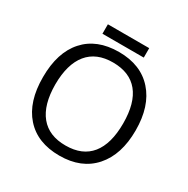

<svg xmlns="http://www.w3.org/2000/svg" viewBox="-187 -1003 1153 1179"><g transform="rotate(30 389.5 -414.0)"><path d="M148.9 -356.9Q149.4 -212.9 210.9 -137.7Q272.5 -62.5 390.6 -63Q508.8 -63 569.3 -137.7Q629.9 -212.9 629.9 -357.4Q629.9 -502 569.3 -576.2Q508.8 -650.4 390.6 -650.9Q272.5 -651.4 210.9 -576.2Q149.4 -501 148.9 -356.9ZM388.7 9.8Q232.4 9.8 146.5 -86.9Q60.5 -183.6 61 -358.4Q61 -533.2 147 -628.9Q232.4 -724.6 388.7 -725.1Q544.9 -725.1 631.3 -627.4Q717.8 -530.3 717.8 -358.4Q717.8 -186.5 630.9 -88.4Q543.9 9.8 388.7 9.8ZM244.1 -837.9H537.1V-771H244.1Z"/></g></svg>

Font: OpenSans-Regular
Style: Regular
Weight: 400
Foundry: Ascender Corporation
Version: Version 1.10